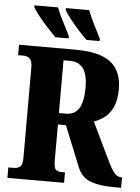

<svg xmlns="http://www.w3.org/2000/svg" viewBox="-61 -978 750 1026"><g transform="rotate(5 314.0 -465.5)"><path d="M18 0V-56H50Q65 -56 79.5 -65.5Q94 -75 94 -114V-599Q94 -625 86.5 -637.5Q79 -650 68.5 -654Q58 -658 50 -658H18V-714H319Q413 -714 467.5 -691.5Q522 -669 546 -626.5Q570 -584 570 -525Q570 -468 554 -431Q538 -394 511 -372.5Q484 -351 452 -340L548 -141Q569 -96 585.5 -76Q602 -56 622 -56H628V0H589Q516 0 466 -17Q416 -34 393 -90L305 -308H262V-114Q262 -75 273 -65.5Q284 -56 302 -56H322V0ZM299 -369Q348 -369 370 -406Q392 -443 392 -515Q392 -587 368 -619.5Q344 -652 297 -652H262V-369ZM375 -771Q356 -789 330 -817.5Q304 -846 281.5 -875Q259 -904 250 -921V-931H375Q388 -897 408 -857.5Q428 -818 445 -784V-771ZM208 -771Q190 -789 163.5 -817.5Q137 -846 114 -875Q91 -904 82 -921V-931H208Q221 -897 241.5 -857.5Q262 -818 279 -784V-771Z"/></g></svg>

Font: Noto Serif ExtraCondensed Black
Style: Regular
Weight: 900
Width: 2
Designer: Monotype Design Team
Foundry: Monotype Imaging Inc.
Version: Version 2.015; ttfautohint (v1.8.4.7-5d5b)